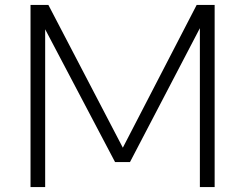

<svg xmlns="http://www.w3.org/2000/svg" viewBox="-20 -760 996 780"><path d="M104 0V-740H176.5L479 -160L779 -740H852V0H792V-645.5L508 -101.5H447.5L163.5 -641V0Z"/></svg>

Font: Encode Sans Exp Lt
Style: Regular
Weight: 300
Width: 7
Designer: Multiple Designers
Foundry: Impallari Type
Version: Version 3.002; ttfautohint (v1.8.3) -l 8 -r 50 -G 200 -x 14 